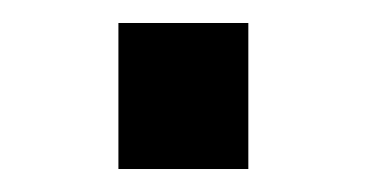

<svg xmlns="http://www.w3.org/2000/svg" viewBox="-20 -147 320 167"><path d="M83 -127H196V0H83Z"/></svg>

Font: Involve SemiBold
Style: Regular
Weight: 600
Designer: Stefan Peev
Foundry: Context Ltd.
Version: Version 1.001